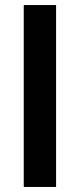

<svg xmlns="http://www.w3.org/2000/svg" viewBox="-20 -740 316 760"><path d="M74 0V-720H202V0Z"/></svg>

Font: Geologica EX Med
Style: Regular
Weight: 500
Designer: Sindre Bremnes, Frode Helland
Foundry: Monokrom Skriftforlag AS
Version: Version 1.010;gftools[0.9.28]